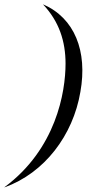

<svg xmlns="http://www.w3.org/2000/svg" viewBox="-60 -728 431 848"><path d="M131 -708.5V-707.5C201 -633 229.5 -545.5 229.5 -447C229.5 -321 187.5 -70 -40 98.5V99.5C136.5 36 262.5 -130 295 -322C327.5 -502.5 269 -648.5 131 -708.5Z"/></svg>

Font: Beautique Display Italic
Style: Regular
Weight: 400
Italic angle: -12°
Designer: Nhat-Quang Ngo
Version: Version 1.100;Glyphs 3.2.3 (3260)